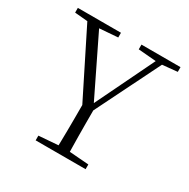

<svg xmlns="http://www.w3.org/2000/svg" viewBox="-162 -872 1007 1022"><g transform="rotate(30 341.0 -361.5)"><path d="M188 0V-29L331 -40H352L495 -29V0ZM306 0Q307 -38 307.5 -69Q308 -100 308.5 -133.5Q309 -167 309 -210.5Q309 -254 309 -316H374Q374 -254 374 -210.5Q374 -167 374.5 -134Q375 -101 375.5 -69.5Q376 -38 377 0ZM323 -259 91 -723H164L370 -300H345L350 -312L549 -723H588L358 -259ZM30 -694V-723H295V-694L163 -684H143ZM421 -694V-723H661V-694L560 -684H542Z"/></g></svg>

Font: Noto Serif HK ExtraLight
Style: Regular
Weight: 200
Designer: Ryoko NISHIZUKA 西塚涼子 (kana & ideographs); Frank Grießhammer (Latin, Greek & Cyrillic); Wenlong ZHANG 张文龙 (bopomofo); San
Foundry: Adobe
Version: Version 2.002-H1;hotconv 1.1.0;makeotfexe 2.6.0